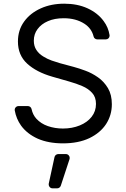

<svg xmlns="http://www.w3.org/2000/svg" viewBox="-20 -757 678 1031"><path d="M182.5 -12.4Q125.7 -38 93 -82.7Q67.1 -119.3 59.3 -163.7Q58.9 -164.8 58.9 -167.3Q58.9 -175.4 64.8 -181.5Q70.7 -187.5 79.2 -187.5H129.6Q136.7 -187.5 142.4 -182.9Q148.1 -178.3 149.5 -171.2Q155.9 -141 175.1 -119.7Q199.9 -92.7 236.9 -79.9Q275.2 -66.8 317.8 -66.8Q367.5 -66.8 408.4 -83.5Q448.9 -100.1 471.9 -129.6Q495.4 -159.4 495.4 -198.9Q495.4 -235.4 475.1 -257.8Q454.5 -280.9 421.9 -294.7Q389.9 -308.6 350.5 -319.6L261 -345.2Q175.8 -369.7 126.1 -415.1Q76.3 -460.6 76.3 -534.1Q76.3 -595.2 109.4 -641Q142 -686.4 198.9 -712Q254.6 -737.2 324.9 -737.2Q395.6 -737.2 449.9 -712.4Q505 -687.1 536.6 -643.8Q561.8 -610.1 568.2 -568.9Q568.5 -567.8 568.5 -565.3Q568.5 -557.2 562.7 -551.3Q556.8 -545.5 548.3 -545.5H502.5Q495.4 -545.5 489.7 -549.9Q484 -554.3 482.6 -561.1Q471.9 -604.4 433.6 -629.3Q387.8 -659.1 322.1 -659.1Q273.1 -659.1 237.6 -643.5Q201.7 -628.2 181.5 -600.5Q161.6 -573.9 161.6 -538.4Q161.6 -509.6 175.4 -488.6Q188.9 -468 211.6 -454.2Q233.7 -440.3 257.8 -431.8Q285.2 -422.2 302.2 -417.6L376.1 -397.7Q405.2 -389.9 439.3 -377.1Q473.4 -364.7 506.4 -341.6Q538 -319.6 559.7 -283.7Q580.6 -248.2 580.6 -197.4Q580.6 -138.8 549.7 -90.9Q518.8 -43.7 460.2 -15.3Q400.9 12.8 317.8 12.8Q240.1 12.8 182.5 -12.4ZM241.5 233.7Q241.5 242.2 247.5 248.2Q253.6 254.3 262.1 254.3H286.9Q293.7 254.3 299 250.4Q304.3 246.4 306.5 240.1L353.3 97.7Q354.4 94.5 354.4 91.3Q354.4 82.7 348.4 76.5Q342.3 70.3 333.5 70.3H293Q285.9 70.3 280 74.9Q274.1 79.5 272.7 86.6L241.8 229Q241.5 230.5 241.5 233.7Z"/></svg>

Font: DeltaSans
Style: Regular
Weight: 400
Designer: Rasmus Andersson
Foundry: rsms
Version: Version 3.012